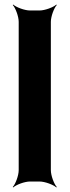

<svg xmlns="http://www.w3.org/2000/svg" viewBox="-20 -796 305 842"><path d="M203 -50V-700C203 -724 217 -761 229 -774L227 -776C214 -764 177 -750 153 -750H112C88 -750 51 -764 38 -776L36 -774C48 -761 62 -724 62 -700V-50C62 -26 48 11 36 24L38 26C51 14 88 0 112 0H153C177 0 214 14 227 26L229 24C217 11 203 -26 203 -50Z"/></svg>

Font: Asimov
Style: Edge
Weight: 500
Designer: Google
Version: Version 2.000980: 2014